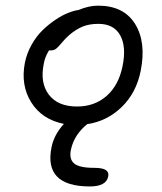

<svg xmlns="http://www.w3.org/2000/svg" viewBox="-20 -464 579 685"><path d="M300.8 201.2Q134.8 201.2 164.1 60.1Q172.9 16.6 208 -22Q129.9 -37.6 91.6 -98.6Q53.2 -159.7 68.8 -240.2Q75.7 -274.4 93 -304.9Q110.4 -335.4 132.1 -356.4Q153.8 -377.4 178 -393.6Q202.1 -409.7 223.1 -418Q244.1 -426.3 259.8 -428.2Q296.4 -443.8 330.1 -443.8Q421.4 -443.8 461.9 -378.7Q502.4 -313.5 481.9 -210.9Q466.3 -132.8 414.3 -82.3Q362.3 -31.7 291 -21Q243.7 17.6 232.9 70.8Q226.1 103.5 244.4 119.1Q262.7 134.8 315.9 134.8Q345.7 134.8 357.4 142.6Q369.1 150.4 366.2 165Q359.4 201.2 300.8 201.2ZM136.2 -236.8Q122.1 -168.5 154.3 -126.2Q186.5 -84 254.9 -84Q317.4 -84 360.4 -121.8Q403.3 -159.7 417 -227.1Q431.6 -296.9 408.9 -337.9Q386.2 -378.9 331.1 -378.9Q298.8 -378.9 275.4 -369.4Q252 -359.9 228 -339.8Q213.9 -327.6 200.9 -312Q188 -296.4 180.4 -290.3Q172.9 -284.2 161.1 -284.2H154.8Q140.1 -260.3 136.2 -236.8Z"/></svg>

Font: Shantell Sans Irregular Bouncy
Style: Italic
Weight: 300
Italic angle: -11.31°
Designer: Stephen Nixon, Anya Danilova, Shantell Martin
Foundry: Arrow Type
Version: Version 1.006;[9816181b4]